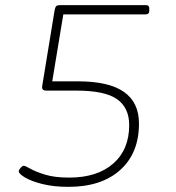

<svg xmlns="http://www.w3.org/2000/svg" viewBox="-20 -720 682 746"><path d="M246 6Q188 6 144.5 -5Q101 -16 77 -30.5Q53 -45 53 -54Q53 -60 60 -68Q67 -76 72 -76Q78 -76 98 -64.5Q118 -53 155 -41.5Q192 -30 249 -30Q358 -30 420 -84.5Q482 -139 482 -234Q482 -301 435 -334.5Q388 -368 276 -368H159Q141 -368 144 -386L192 -679Q194 -691 198 -695.5Q202 -700 214 -700H549Q560 -700 560 -686V-678Q560 -664 545 -664H226L183 -404H282Q403 -404 461.5 -363Q520 -322 520 -240Q520 -125 447 -59.5Q374 6 246 6Z"/></svg>

Font: Asap Expanded Expanded Thin
Style: Italic
Weight: 100
Width: 7
Italic angle: -6°
Designer: Pablo Cosgaya
Foundry: Omnibus-Type
Version: Version 3.001; ttfautohint (v1.8.4.7-5d5b)